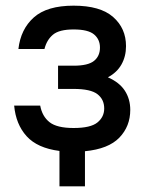

<svg xmlns="http://www.w3.org/2000/svg" viewBox="-20 -528 525 678"><path d="M240 -508Q334 -508 379.5 -468Q425 -428 425 -365Q425 -329 409 -300.5Q393 -272 361 -255Q402 -237 421 -207.5Q440 -178 440 -140Q440 -82 401.5 -42Q363 -2 280 6V130H190V5Q112 -5 74 -47Q36 -89 30 -155H122Q129 -117 155 -96.5Q181 -76 240 -76Q300 -76 324 -95.5Q348 -115 348 -145Q348 -177 324 -195.5Q300 -214 240 -214H185V-296H240Q291 -296 312 -313Q333 -330 333 -360Q333 -389 312 -406.5Q291 -424 240 -424Q189 -424 167 -405.5Q145 -387 137 -355H45Q53 -425 99.5 -466.5Q146 -508 240 -508Z"/></svg>

Font: PT Root UI Web Medium
Style: Regular
Weight: 500
Designer: Vitaly Kuzmin
Foundry: ParaType Ltd.
Version: Version 1.001W